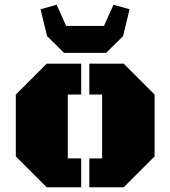

<svg xmlns="http://www.w3.org/2000/svg" viewBox="-20 -786 715 806"><path d="M628.9 -129.4 499.5 0H355V-121.1H408.7V-389.2H355V-518.6H499.5L628.9 -389.2ZM264.6 -121.1H320.8V0H175.8L46.4 -129.4V-389.2L175.8 -518.6H320.8V-389.2H264.6ZM150.4 -747.1 217.8 -766.1 257.8 -677.2H416.5L456.5 -766.1L523.9 -747.1L496.6 -634.3L425.3 -564H249L177.7 -634.3Z"/></svg>

Font: Black Ops One [rus by aLiNcE]
Style: Regular
Weight: 400
Designer: James Grieshaber
Foundry: James Grieshaber
Version: Version 1.002;May 25, 2024;FontCreator 13.0.0.2680 64-bit